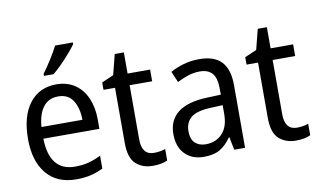

<svg xmlns="http://www.w3.org/2000/svg" viewBox="-78 -928 1822 1100"><g transform="rotate(-10 833.0 -378.0)"><path d="M264 -546Q327 -546 372 -515.5Q417 -485 440.5 -430.5Q464 -376 464 -306V-252H138Q142 -63 290 -63Q333 -63 368 -72Q403 -81 441 -100V-25Q404 -7 367.5 1.5Q331 10 284 10Q173 10 112 -63Q51 -136 51 -264Q51 -398 108 -472Q165 -546 264 -546ZM263 -476Q208 -476 176.5 -436Q145 -396 139 -320H377Q377 -387 349.5 -431.5Q322 -476 263 -476ZM400 -756Q387 -737 362.5 -708.5Q338 -680 310 -652Q282 -624 260 -606H204V-618Q228 -650 254 -691Q280 -732 297 -766H400Z M749 -62Q766 -62 784 -65Q802 -68 815 -73V-6Q781 10 730 10Q671 10 632 -24.5Q593 -59 593 -148V-468H526V-511L595 -541L625 -659H678V-536H809V-468H678V-153Q678 -62 749 -62Z M1095 -546Q1184 -546 1225.5 -501Q1267 -456 1267 -364V0H1204L1189 -75H1186Q1156 -32 1120.5 -11Q1085 10 1027 10Q958 10 917 -32Q876 -74 876 -149Q876 -229 932.5 -273Q989 -317 1103 -321L1183 -324V-357Q1183 -422 1158.5 -449Q1134 -476 1087 -476Q1052 -476 1018.5 -465Q985 -454 954 -438L927 -502Q961 -521 1004 -533.5Q1047 -546 1095 -546ZM1115 -260Q1032 -257 998 -229Q964 -201 964 -149Q964 -103 987.5 -81Q1011 -59 1050 -59Q1108 -59 1145.5 -98Q1183 -137 1183 -213V-263Z M1581 -62Q1598 -62 1616 -65Q1634 -68 1647 -73V-6Q1613 10 1562 10Q1503 10 1464 -24.5Q1425 -59 1425 -148V-468H1358V-511L1427 -541L1457 -659H1510V-536H1641V-468H1510V-153Q1510 -62 1581 -62Z"/></g></svg>

Font: Noto Sans Gurmukhi SemiCondensed
Style: Regular
Weight: 400
Width: 4
Designer: Jelle Bosma - Monotype Design Team
Foundry: Monotype Imaging Inc.
Version: Version 2.004; ttfautohint (v1.8.4.7-5d5b)